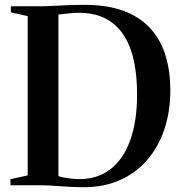

<svg xmlns="http://www.w3.org/2000/svg" viewBox="-20 -769 748 797"><path d="M319.5 8Q299.5 8 275.8 6.8Q252 5.5 228 3.8Q204 2 183.5 1Q163 0 149.5 0H23.5V-25L95 -41V-702L25 -718V-743H147.5Q174.5 -743 205.5 -744.8Q236.5 -746.5 268.2 -747.8Q300 -749 328.5 -749Q427.5 -749 495.8 -722.8Q564 -696.5 606.2 -648.8Q648.5 -601 667.8 -536.2Q687 -471.5 687 -394.5Q687 -304.5 661.5 -230Q636 -155.5 588.2 -101.8Q540.5 -48 472.8 -19.2Q405 9.5 319.5 8ZM311.5 -25.5Q386.5 -26 439.5 -67.5Q492.5 -109 520.8 -187.5Q549 -266 549 -378Q549 -458 534.8 -520.8Q520.5 -583.5 490.8 -627Q461 -670.5 415.5 -693.2Q370 -716 307 -716Q289.5 -716 272.2 -714.2Q255 -712.5 241.5 -710.8Q228 -709 222.5 -708.5V-38Q234 -34 249.5 -31.2Q265 -28.5 281.5 -27Q298 -25.5 311.5 -25.5Z"/></svg>

Font: Merriweather 120pt SemiBold
Style: Regular
Weight: 600
Version: Version 2.100